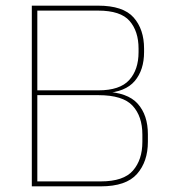

<svg xmlns="http://www.w3.org/2000/svg" viewBox="-20 -659 601 679"><path d="M101.5 0V-17.5H336.5Q417 -17.5 450.2 -55.8Q483.5 -94 483.5 -157.5V-183Q483.5 -247.5 449 -285Q414.5 -322.5 328 -322.5H104.5V-339.5H328Q404 -339.5 437 -376Q470 -412.5 470 -474.5V-487Q470 -548.5 438.2 -585Q406.5 -621.5 327 -621.5H101.5V-639H327Q415.5 -639 452.5 -597.2Q489.5 -555.5 489.5 -487V-475Q489.5 -411.5 456.5 -372.5Q423.5 -333.5 350.5 -329.5L347.5 -335Q431 -332.5 467 -292.2Q503 -252 503 -184V-157.5Q503 -87.5 464.5 -43.8Q426 0 336.5 0ZM92.5 0V-639H112V0Z"/></svg>

Font: Anek Latin Thin
Style: Regular
Weight: 250
Designer: Yesha Goshar
Foundry: Ek Type
Version: Version 1.003